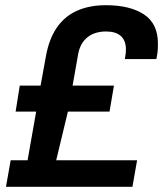

<svg xmlns="http://www.w3.org/2000/svg" viewBox="-20 -718 627 738"><path d="M3 0 21 -102H86L119 -289H40L56 -389H136L156 -499Q168 -568 198.5 -612Q229 -656 276.5 -677Q324 -698 387 -698Q480 -698 533.5 -662.5Q587 -627 587 -551Q587 -534 586 -522Q585 -510 581 -491H460Q463 -508 463.5 -515.5Q464 -523 464 -528Q464 -562 444.5 -579.5Q425 -597 388 -597Q344 -597 316.5 -575Q289 -553 281 -513L259 -389H418L401 -289H241L196 -102H507L489 0Z"/></svg>

Font: Archivo Variable SemiBold
Style: Italic
Weight: 600
Italic angle: -10°
Designer: Hector Gatti
Foundry: Omnibus-Type
Version: Version 2.001